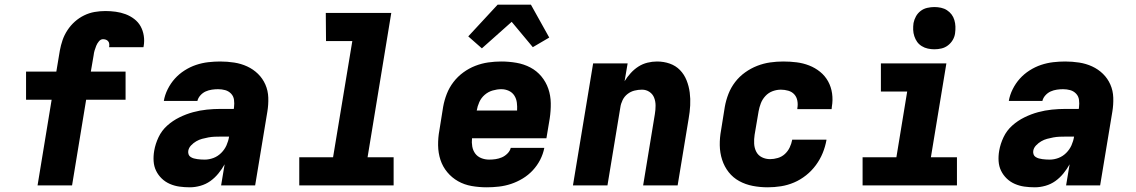

<svg xmlns="http://www.w3.org/2000/svg" viewBox="-20 -790 4840 818"><path d="M287 0H140L200 -365H91V-485H220L235 -575Q239 -597 246.5 -619Q254 -641 267.5 -661.5Q281 -682 299 -698Q317 -714 338.5 -724.5Q360 -735 383 -739Q406 -743 429 -743Q451 -743 473 -740Q495 -737 515 -729.5Q535 -722 552 -709Q569 -696 579 -678Q589 -660 592.5 -638Q596 -616 592 -593L591 -589H445V-590Q446 -596 445.5 -602.5Q445 -609 441 -614Q437 -619 431 -621Q425 -623 419 -623Q409 -623 401.5 -614Q394 -605 390 -595Q386 -585 383 -575Q380 -565 379 -555L367 -485H515V-365H347Z M789 8Q766 8 744.5 5Q723 2 703.5 -6.5Q684 -15 669 -29.5Q654 -44 645 -62.5Q636 -81 634.5 -103Q633 -125 637 -148Q642 -177 655.5 -205.5Q669 -234 692.5 -255Q716 -276 744.5 -290Q773 -304 802.5 -312Q832 -320 861.5 -323Q891 -326 920 -326H976L977 -333Q979 -349 977 -364.5Q975 -380 964.5 -391Q954 -402 939.5 -406Q925 -410 909 -410Q896 -410 882.5 -408Q869 -406 856.5 -400.5Q844 -395 834 -384Q824 -373 821 -360H678Q682 -385 694.5 -410Q707 -435 725 -455Q743 -475 766.5 -490Q790 -505 815.5 -513.5Q841 -522 867 -525Q893 -528 918 -528Q948 -528 977.5 -523.5Q1007 -519 1033 -507Q1059 -495 1079 -475.5Q1099 -456 1110.5 -430Q1122 -404 1123 -374Q1124 -344 1119 -314L1067 0H922L937 -90Q926 -70 910.5 -51Q895 -32 876 -18.5Q857 -5 834 1.5Q811 8 789 8ZM852 -110Q871 -110 889.5 -117Q908 -124 922.5 -138.5Q937 -153 945 -171Q953 -189 956 -208H920Q907 -208 894 -207.5Q881 -207 867.5 -204.5Q854 -202 841 -198.5Q828 -195 816 -188Q804 -181 794 -170.5Q784 -160 782 -147Q781 -139 783.5 -132Q786 -125 792.5 -121Q799 -117 806 -115Q813 -113 821 -112Q829 -111 836.5 -110.5Q844 -110 852 -110Z M1657 0H1255V-120H1399L1481 -615H1369L1368 -735H1647L1546 -120H1657Z M2054 8Q2021 8 1989.5 2.5Q1958 -3 1931.5 -18Q1905 -33 1885.5 -56.5Q1866 -80 1856.5 -109Q1847 -138 1846.5 -170.5Q1846 -203 1852 -235L1868 -335Q1873 -363 1883.5 -390Q1894 -417 1912 -440.5Q1930 -464 1954 -481.5Q1978 -499 2005 -509.5Q2032 -520 2060 -524Q2088 -528 2115 -528Q2148 -528 2180 -522.5Q2212 -517 2239.5 -502.5Q2267 -488 2286.5 -464.5Q2306 -441 2316 -412Q2326 -383 2326.5 -350.5Q2327 -318 2322 -285L2308 -201H1991Q1989 -183 1992 -166Q1995 -149 2004.5 -136Q2014 -123 2030 -116.5Q2046 -110 2064 -110Q2078 -110 2091.5 -112Q2105 -114 2118 -119.5Q2131 -125 2142 -136Q2153 -147 2156 -160H2299Q2294 -134 2281.5 -109.5Q2269 -85 2250 -64.5Q2231 -44 2207 -29.5Q2183 -15 2157.5 -6.5Q2132 2 2105.5 5Q2079 8 2054 8ZM2011 -319H2183Q2184 -336 2182 -352.5Q2180 -369 2171.5 -382.5Q2163 -396 2148 -403Q2133 -410 2116 -410Q2098 -410 2079 -404.5Q2060 -399 2045 -386Q2030 -373 2022 -355Q2014 -337 2011 -319ZM2033 -584 1975 -635 2100 -770H2242L2320 -630L2250 -589L2160 -697Z M2421 0 2507 -520H2654L2641 -444Q2652 -462 2667 -478.5Q2682 -495 2700 -506.5Q2718 -518 2738.5 -523Q2759 -528 2779 -528Q2808 -528 2833.5 -519Q2859 -510 2877 -491.5Q2895 -473 2905 -448Q2915 -423 2918.5 -396Q2922 -369 2920.5 -341Q2919 -313 2914 -285L2867 0H2720L2770 -304Q2773 -322 2773 -340Q2773 -358 2767 -373.5Q2761 -389 2747 -398.5Q2733 -408 2715 -408Q2699 -408 2683 -404Q2667 -400 2653.5 -389.5Q2640 -379 2632.5 -363.5Q2625 -348 2623 -333L2568 0Z M3251 8Q3218 8 3187 2Q3156 -4 3129.5 -18.5Q3103 -33 3084.5 -56.5Q3066 -80 3056.5 -109.5Q3047 -139 3046.5 -171Q3046 -203 3052 -235L3068 -335Q3073 -363 3083.5 -390Q3094 -417 3112 -440.5Q3130 -464 3154.5 -481.5Q3179 -499 3206 -509.5Q3233 -520 3261 -524Q3289 -528 3317 -528Q3346 -528 3374 -524.5Q3402 -521 3427.5 -511Q3453 -501 3474 -484Q3495 -467 3508 -443.5Q3521 -420 3525 -392Q3529 -364 3524 -335L3523 -325H3377V-329Q3380 -345 3377 -361Q3374 -377 3364 -388Q3354 -399 3338.5 -403.5Q3323 -408 3307 -408Q3289 -408 3271.5 -401.5Q3254 -395 3241 -381Q3228 -367 3221.5 -350Q3215 -333 3212 -316L3195 -216Q3192 -197 3193 -178Q3194 -159 3202 -143.5Q3210 -128 3226 -120Q3242 -112 3261 -112Q3277 -112 3294 -117Q3311 -122 3324 -134Q3337 -146 3344.5 -162Q3352 -178 3355 -194V-195H3501V-193Q3496 -165 3485 -138Q3474 -111 3456 -86.5Q3438 -62 3414 -43Q3390 -24 3363 -12.5Q3336 -1 3307.5 3.5Q3279 8 3251 8Z M4057 0H3655V-120H3799L3845 -400H3733V-520H4012L3946 -120H4057ZM3961 -580Q3947 -580 3933 -583Q3919 -586 3907 -593.5Q3895 -601 3887.5 -611.5Q3880 -622 3875.5 -635.5Q3871 -649 3870.5 -663Q3870 -677 3872 -692Q3875 -707 3882.5 -720.5Q3890 -734 3902.5 -743.5Q3915 -753 3930.5 -756.5Q3946 -760 3961 -760Q3975 -760 3989 -757Q4003 -754 4014.5 -746.5Q4026 -739 4034 -728.5Q4042 -718 4046 -704.5Q4050 -691 4050.5 -677Q4051 -663 4049 -648Q4047 -633 4039 -619.5Q4031 -606 4018.5 -596.5Q4006 -587 3991 -583.5Q3976 -580 3961 -580Z M4389 8Q4366 8 4344.5 5Q4323 2 4303.5 -6.5Q4284 -15 4269 -29.5Q4254 -44 4245 -62.5Q4236 -81 4234.5 -103Q4233 -125 4237 -148Q4242 -177 4255.5 -205.5Q4269 -234 4292.5 -255Q4316 -276 4344.5 -290Q4373 -304 4402.5 -312Q4432 -320 4461.5 -323Q4491 -326 4520 -326H4576L4577 -333Q4579 -349 4577 -364.5Q4575 -380 4564.5 -391Q4554 -402 4539.5 -406Q4525 -410 4509 -410Q4496 -410 4482.5 -408Q4469 -406 4456.5 -400.5Q4444 -395 4434 -384Q4424 -373 4421 -360H4278Q4282 -385 4294.5 -410Q4307 -435 4325 -455Q4343 -475 4366.5 -490Q4390 -505 4415.5 -513.5Q4441 -522 4467 -525Q4493 -528 4518 -528Q4548 -528 4577.5 -523.5Q4607 -519 4633 -507Q4659 -495 4679 -475.5Q4699 -456 4710.5 -430Q4722 -404 4723 -374Q4724 -344 4719 -314L4667 0H4522L4537 -90Q4526 -70 4510.5 -51Q4495 -32 4476 -18.5Q4457 -5 4434 1.5Q4411 8 4389 8ZM4452 -110Q4471 -110 4489.5 -117Q4508 -124 4522.5 -138.5Q4537 -153 4545 -171Q4553 -189 4556 -208H4520Q4507 -208 4494 -207.5Q4481 -207 4467.5 -204.5Q4454 -202 4441 -198.5Q4428 -195 4416 -188Q4404 -181 4394 -170.5Q4384 -160 4382 -147Q4381 -139 4383.5 -132Q4386 -125 4392.5 -121Q4399 -117 4406 -115Q4413 -113 4421 -112Q4429 -111 4436.5 -110.5Q4444 -110 4452 -110Z"/></svg>

Font: Iosevka Heavy Extended Oblique
Style: Regular
Weight: 900
Width: 7
Italic angle: -9°
Monospace: yes
Designer: Belleve Invis
Foundry: Belleve Invis
Version: Version 32.5.0; ttfautohint (v1.8.4)